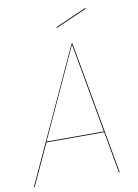

<svg xmlns="http://www.w3.org/2000/svg" viewBox="-95 -905 695 966"><g transform="rotate(-10 253.0 -422.0)"><path d="M395 -212H100L2 0H-2L311 -680H315L437 0H433ZM394 -216 312 -675 101 -216ZM411 -840 251 -770 250 -774 409 -844Z"/></g></svg>

Font: Fira Sans Condensed Four
Style: Italic
Weight: 100
Width: 3
Italic angle: -8°
Designer: bBox Type GmbH & Carrois Corporate GbR & Edenspiekermann AG
Foundry: bBox Type GmbH & Carrois Corporate GbR & Edenspiekermann AG
Version: Version 4.301